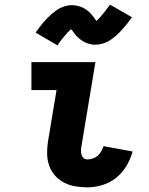

<svg xmlns="http://www.w3.org/2000/svg" viewBox="-20 -797 640 825"><path d="M356 8Q329 8 303 3.5Q277 -1 255 -12.5Q233 -24 216.5 -42.5Q200 -61 191.5 -85Q183 -109 182.5 -135.5Q182 -162 186 -188L223 -410H115V-530H390L330 -169Q328 -159 328 -149.5Q328 -140 330.5 -131.5Q333 -123 339.5 -117.5Q346 -112 356 -112Q367 -112 379 -116Q391 -120 400 -128Q409 -136 415 -147Q421 -158 425 -169L550 -146Q541 -114 523.5 -84.5Q506 -55 479.5 -33.5Q453 -12 420.5 -2Q388 8 356 8ZM227 -602 133 -657Q142 -670 151 -681.5Q160 -693 168 -702.5Q176 -712 184.5 -720.5Q193 -729 201 -736Q209 -743 220 -751Q231 -759 242 -764Q253 -769 265.5 -772Q278 -775 290 -775Q295 -775 301 -774Q307 -773 312.5 -772Q318 -771 323.5 -769Q329 -767 334 -765Q339 -763 343.5 -760Q348 -757 352 -754.5Q356 -752 361 -747.5Q366 -743 369.5 -739Q373 -735 376.5 -731Q380 -727 382.5 -723.5Q385 -720 388 -716Q391 -712 394 -707Q402 -714 407.5 -720Q413 -726 420 -734.5Q427 -743 435 -753.5Q443 -764 453 -777L547 -723Q538 -710 529 -698.5Q520 -687 511.5 -677.5Q503 -668 495 -659.5Q487 -651 479 -644Q471 -637 460 -629Q449 -621 438 -616Q427 -611 414.5 -608Q402 -605 390 -605Q384 -605 378.5 -605.5Q373 -606 367.5 -607.5Q362 -609 356.5 -610.5Q351 -612 346 -614.5Q341 -617 336.5 -620Q332 -623 328 -625.5Q324 -628 319 -632.5Q314 -637 310 -641Q306 -645 303 -649Q300 -653 297.5 -656.5Q295 -660 291.5 -664.5Q288 -669 285 -672Q278 -665 272.5 -659.5Q267 -654 260 -645.5Q253 -637 244.5 -626.5Q236 -616 227 -602Z"/></svg>

Font: Iosevka Curly Slab HvEx
Style: Italic
Weight: 900
Width: 7
Italic angle: -9°
Monospace: yes
Designer: Belleve Invis
Foundry: Belleve Invis
Version: Version 11.1.0; ttfautohint (v1.8.3)